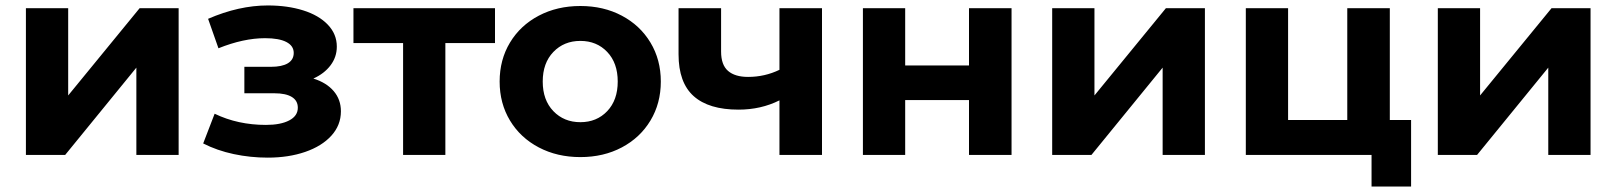

<svg xmlns="http://www.w3.org/2000/svg" viewBox="-20 -568 5927 704"><path d="M75 -538H230V-218L492 -538H635V0H480V-320L219 0H75Z M1230 -160Q1230 -109 1195 -70.5Q1160 -32 1099 -11Q1038 10 962 10Q898 10 837 -3Q776 -16 725 -42L767 -151Q852 -110 955 -110Q1009 -110 1040.5 -126.5Q1072 -143 1072 -173Q1072 -199 1050 -212.5Q1028 -226 986 -226H876V-323H973Q1014 -323 1035.5 -336Q1057 -349 1057 -374Q1057 -400 1030 -414Q1003 -428 952 -428Q873 -428 781 -391L743 -499Q856 -548 962 -548Q1034 -548 1091.5 -530Q1149 -512 1182 -477.5Q1215 -443 1215 -397Q1215 -359 1192 -328.5Q1169 -298 1129 -280Q1177 -265 1203.5 -234Q1230 -203 1230 -160Z M1795 -410H1613V0H1458V-410H1276V-538H1795Z M1812 -269Q1812 -349 1850 -412Q1888 -475 1955.5 -510.5Q2023 -546 2108 -546Q2193 -546 2260 -510.5Q2327 -475 2365 -412Q2403 -349 2403 -269Q2403 -189 2365 -126Q2327 -63 2260 -27.5Q2193 8 2108 8Q2023 8 1955.5 -27.5Q1888 -63 1850 -126Q1812 -189 1812 -269ZM2245 -269Q2245 -337 2206.5 -377.5Q2168 -418 2108 -418Q2048 -418 2009 -377.5Q1970 -337 1970 -269Q1970 -201 2009 -160.5Q2048 -120 2108 -120Q2168 -120 2206.5 -160.5Q2245 -201 2245 -269Z M2994 -538V0H2838V-200Q2770 -166 2688 -166Q2579 -166 2523.5 -215.5Q2468 -265 2468 -369V-538H2624V-379Q2624 -330 2649.5 -308Q2675 -286 2723 -286Q2784 -286 2838 -312V-538Z M3144 -538H3299V-328H3533V-538H3689V0H3533V-201H3299V0H3144Z M3838 -538H3993V-218L4255 -538H4398V0H4243V-320L3982 0H3838Z M5154 -128V116H5009V0H4548V-538H4703V-128H4920V-538H5076V-128Z M5252 -538H5407V-218L5669 -538H5812V0H5657V-320L5396 0H5252Z"/></svg>

Font: mBank
Style: Bold
Weight: 700
Designer: Julieta Ulanovsky
Foundry: Julieta Ulanovsky
Version: Version 7.200